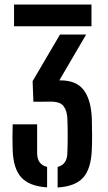

<svg xmlns="http://www.w3.org/2000/svg" viewBox="-20 -820 476 848"><path d="M42 -704V-800H384V-704ZM234.5 -83Q276.5 -93 277.5 -144.5Q279 -180.5 279 -221.5Q279 -262.5 277.5 -296.5Q276 -331 261 -351.2Q246 -371.5 202.5 -371L127.5 -370.5L124 -461.5L245 -667.5H360.5L242 -465H247Q317.5 -465 349.8 -422.2Q382 -379.5 385.5 -297.5Q388 -214.5 385.5 -158Q382 -74 347 -35.2Q312 3.5 234.5 8ZM36 -158Q35 -187.5 35 -210.8Q35 -234 36 -271H144V-144.5Q144 -93 188 -83V7.5Q109.5 2.5 74 -36.5Q38.5 -75.5 36 -158Z"/></svg>

Font: Big Shoulders Stencil Display
Style: Bold
Weight: 700
Designer: Patric King
Foundry: XO Type Co
Version: Version 1.000